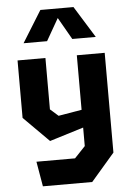

<svg xmlns="http://www.w3.org/2000/svg" viewBox="-65 -869 750 1115"><g transform="rotate(-5 310.0 -311.0)"><path d="M139 200H426.5L564 40.5V-541H401.5V-223L265.5 -200L218.5 -241.5V-541H56V-206L203.5 -58.5L401.5 -119.5V-11.5L339 54.5H114ZM99.5 -637.5H236.5L310 -766L383.5 -637.5H520.5L406.5 -821.5H213.5Z"/></g></svg>

Font: Monaspace Krypton ExtraBold
Style: Regular
Weight: 800
Designer: Riley Cran & the Lettermatic Team
Foundry: Lettermatic
Version: Version 1.101 (Monaspace Krypton)